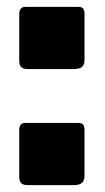

<svg xmlns="http://www.w3.org/2000/svg" viewBox="-20 -542 306 559"><path d="M226 -367Q226 -353 218.5 -347Q211 -341 195 -341H61Q47 -341 41.5 -347Q36 -353 36 -365V-501Q36 -511 40.5 -516.5Q45 -522 53 -522H209Q226 -522 226 -503ZM226 -30Q226 -16 218.5 -9.5Q211 -3 195 -3H61Q47 -3 41.5 -9Q36 -15 36 -27V-164Q36 -174 40.5 -179Q45 -184 53 -184H209Q226 -184 226 -165Z"/></svg>

Font: Libre Franklin ExtraBold
Style: Regular
Weight: 800
Designer: Pablo Impallari, Rodrigo Fuenzalida
Foundry: Impallari Type
Version: Version 1.002; ttfautohint (v1.5)